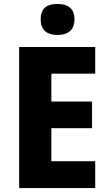

<svg xmlns="http://www.w3.org/2000/svg" viewBox="-20 -1003 552 972"><path d="M271 -983C220 -983 186 -963 186 -905C186 -848 221 -826 271 -826C321 -826 357 -848 357 -905C357 -962 322 -983 271 -983ZM462 -51V-187H240V-354H446V-489H240V-630H462V-765H77V-51Z"/></svg>

Font: Noto Sans Tamil UI SemiCondensed ExtraBold
Style: Regular
Weight: 800
Width: 4
Designer: Jelle Bosma - Monotype Design Team
Foundry: Monotype Imaging Inc.
Version: Version 2.004